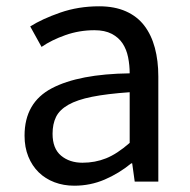

<svg xmlns="http://www.w3.org/2000/svg" viewBox="-20 -577 604 610"><path d="M216 13Q182 13 153 2Q124 -9 103 -29.5Q82 -50 70 -79.5Q58 -109 58 -146Q58 -251 144.5 -296.5Q231 -342 392 -344Q392 -370 387 -395Q382 -420 369.5 -439Q357 -458 335 -469.5Q313 -481 280 -481Q232 -481 188 -465.5Q144 -450 112 -428L76 -493Q114 -517 171.5 -537Q229 -557 295 -557Q344 -557 380 -541Q416 -525 438.5 -495.5Q461 -466 472 -425Q483 -384 483 -334V0H408L400 -58H397Q358 -26 312.5 -6.5Q267 13 216 13ZM242 -60Q282 -60 317 -74Q352 -88 392 -123V-284Q320 -279 272.5 -269.5Q225 -260 197 -244Q169 -228 158 -205.5Q147 -183 147 -152Q147 -105 174 -82.5Q201 -60 242 -60Z"/></svg>

Font: SpoqaHanSans-Regular
Style: Regular
Weight: 400
Designer: [Spoqa Han Sans] Dong-huui Kim \uAE40 \uB3D9 \uD718  Younghwa Kang \uAC15 \uC601 \uD654  [Noto Sans] Ryoko NISHIZUKA \u8
Foundry: Spoqa (http://www.spoqa-han-sans.com)
Version: Version 2.000